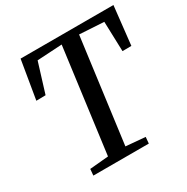

<svg xmlns="http://www.w3.org/2000/svg" viewBox="-168 -889 1011 1036"><g transform="rotate(-30 337.5 -371.5)"><path d="M466.5 0H121L124.5 -39.5L241 -50L326.5 -698L171.5 -689L114.5 -504.5L56.5 -503.5L96.5 -743H675L648.5 -503.5L593 -503L587 -689L435 -698L349.5 -50L470 -39.5Z"/></g></svg>

Font: Merriweather Text
Style: Italic
Weight: 400
Italic angle: -7.8°
Designer: Eben Sorkin
Foundry: Eben Sorkin
Version: Version 2.100